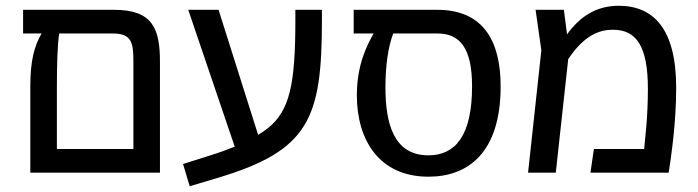

<svg xmlns="http://www.w3.org/2000/svg" viewBox="-20 -598 2417 665"><path d="M124 -482C99 -439 85 -388 85 -300V0H534V-385C534 -501 507 -564 375 -564H60V-482ZM177 -294C177 -377 179 -441 185 -482H371C436 -482 442 -450 442 -385V-82H177Z M637 47 731 19C1051 -76 1095 -187 1095 -529V-564H1003V-527C1003 -306 983 -215 909 -155C898 -146 886 -138 874 -131L737 -564H632L793 -90C768 -80 741 -70 712 -61L614 -30Z M1274 -482C1251 -441 1216 -374 1216 -268C1216 -111 1295 14 1464 14C1602 14 1714 -70 1714 -299C1714 -457 1653 -564 1495 -564H1205V-482ZM1342 -482H1495C1572 -482 1615 -433 1615 -299C1615 -128 1557 -60 1464 -60C1342 -60 1315 -173 1315 -295C1315 -370 1324 -435 1342 -482Z M1809 0H1905L1948 -393C2005 -479 2059 -495 2103 -495C2182 -495 2224 -441 2224 -291C2224 -188 2214 -118 2211 -82H2037L2025 0H2296C2304 -52 2322 -170 2322 -294C2322 -500 2242 -578 2123 -578C2042 -578 1987 -538 1944 -479L1933 -564H1835L1855 -424Z"/></svg>

Font: FiraGO Unicode
Style: Regular
Weight: 400
Designer: bBox Type
Foundry: bBox Type GmbH
Version: Version 1.001;PS 001.001;hotconv 1.0.88;makeotf.lib2.5.64775